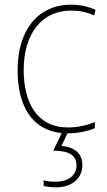

<svg xmlns="http://www.w3.org/2000/svg" viewBox="-20 -558 454 818"><path d="M269 10C314 10 356 0 384 -12V-38C351 -24 310 -15 270 -15C137 -15 81 -121 81 -260C81 -416 159 -513 283 -513C316 -513 349 -507 381 -492L387 -516C356 -530 323 -538 283 -538C141 -538 55 -429 55 -259C55 -111 113 -4 243 9L207 84C271 84 306 102 306 146C306 191 269 216 219 216C198 216 182 215 166 210V234C181 238 199 240 219 240C285 240 331 203 331 145C331 98 299 68 242 64L267 10Z"/></svg>

Font: Noto Sans Gujarati SemiCondensed Thin
Style: Regular
Weight: 100
Width: 4
Designer: Jelle Bosma - Monotype Design Team, Universal Thirst
Foundry: Monotype Imaging Inc.
Version: Version 2.106